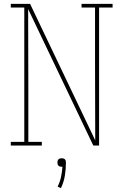

<svg xmlns="http://www.w3.org/2000/svg" viewBox="-20 -755 640 996"><path d="M197 0H36V-19H106V-716H36V-735H136L474 -27Q474 -131 473.5 -234.5Q473 -338 473 -441V-716H403V-735H564V-716H494V0H464L126 -708Q126 -604 126.5 -500.5Q127 -397 127 -294V-19H197ZM296 221 279 213Q291 189 296.5 163Q302 137 304 110H300Q296 110 291.5 109Q287 108 283.5 104.5Q280 101 279 96.5Q278 92 278 88Q278 83 279 79Q280 75 283.5 71.5Q287 68 291.5 67Q296 66 300 66Q304 66 308.5 67Q313 68 316.5 71.5Q320 75 321 79Q322 83 322 88Q322 122 316.5 156Q311 190 296 221Z"/></svg>

Font: Iosevka HT Thin Extended
Style: Regular
Weight: 100
Width: 7
Monospace: yes
Designer: Belleve Invis
Foundry: Belleve Invis
Version: Version 32.3.0; ttfautohint (v1.8.4)